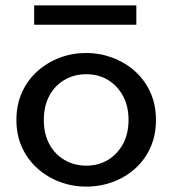

<svg xmlns="http://www.w3.org/2000/svg" viewBox="-20 -680 641 714"><path d="M301 14Q249 14 202.5 -3.5Q156 -21 119.5 -53.5Q83 -86 62 -131.5Q41 -177 41 -234Q41 -291 62 -337Q83 -383 119.5 -415.5Q156 -448 202.5 -465.5Q249 -483 301 -483Q351 -483 398 -465.5Q445 -448 481.5 -415.5Q518 -383 539 -337Q560 -291 560 -234Q560 -177 539.5 -131.5Q519 -86 483 -53.5Q447 -21 400 -3.5Q353 14 301 14ZM301 -64Q346 -64 381 -85Q416 -106 437 -144Q458 -182 458 -234Q458 -286 437 -324Q416 -362 381 -383Q346 -404 301 -404Q256 -404 220 -383Q184 -362 163.5 -324Q143 -286 143 -234Q143 -182 163.5 -144Q184 -106 220 -85Q256 -64 301 -64ZM487 -660V-588H107V-660Z"/></svg>

Font: BioRhyme
Style: Regular
Weight: 400
Designer: Aoife Mooney
Foundry: Aoife Mooney Type
Version: Version 1.600;gftools[0.9.33]